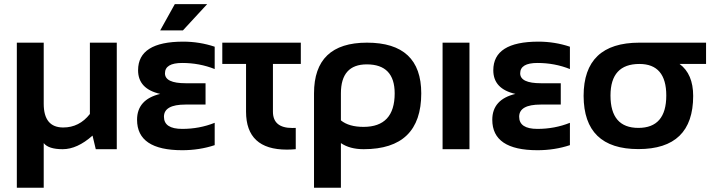

<svg xmlns="http://www.w3.org/2000/svg" viewBox="-20 -718 3418 924"><path d="M542 -512.7V0H440.9L425.3 -65.4Q351.6 0 281.7 0Q213.4 0 190.4 -29.3V185.5H61V-512.7H190.4V-218.8Q190.4 -104.5 284.2 -104.5Q361.8 -104.5 412.6 -169.4V-512.7Z M1013.2 -385.7Q939.9 -415 856.9 -415Q773.9 -415 773.9 -365.2Q773.9 -317.4 874 -317.4H969.2V-214.8H872.6Q769 -214.8 769 -156.2Q769 -97.7 856.9 -97.7Q939.9 -97.7 1013.2 -127V-19.5Q939.9 4.9 856.9 4.9Q639.6 4.9 639.6 -141.6Q639.6 -239.3 751 -266.1Q644.5 -290 644.5 -379.9Q644.5 -517.6 861.8 -517.6Q939.9 -517.6 1013.2 -493.2ZM821.3 -698.2H977.1L860.4 -571.8H751Z M1049.8 -512.7H1427.7V-410.2H1293.5V-180.7Q1293.5 -102.1 1386.7 -102.1Q1394.5 -102.1 1403.3 -102.5V0Q1380.9 2 1360.4 2Q1164.1 2 1164.1 -180.7V-410.2H1049.8Z M1620.6 -138.7Q1659.2 -107.4 1729.5 -107.4Q1879.4 -107.4 1879.4 -268.6Q1879.4 -408.2 1745.1 -408.2Q1620.6 -408.2 1620.6 -268.6ZM1746.1 -512.7Q2007.3 -512.7 2007.3 -268.6Q2007.3 0 1730 0Q1663.6 0 1620.6 -29.3V185.5H1491.2V-268.6Q1491.2 -512.7 1746.1 -512.7Z M2239.3 -512.7V0H2109.9V-512.7Z M2722.7 -385.7Q2649.4 -415 2566.4 -415Q2483.4 -415 2483.4 -365.2Q2483.4 -317.4 2583.5 -317.4H2678.7V-214.8H2582Q2478.5 -214.8 2478.5 -156.2Q2478.5 -97.7 2566.4 -97.7Q2649.4 -97.7 2722.7 -127V-19.5Q2649.4 4.9 2566.4 4.9Q2349.1 4.9 2349.1 -141.6Q2349.1 -239.3 2460.4 -266.1Q2354 -290 2354 -379.9Q2354 -517.6 2571.3 -517.6Q2649.4 -517.6 2722.7 -493.2Z M3052.2 -102.5Q3186.5 -102.5 3186.5 -258.3Q3186.5 -410.2 3057.1 -410.2Q2918 -410.2 2918 -258.3Q2918 -102.5 3052.2 -102.5ZM2788.6 -256.3Q2788.6 -512.7 3057.1 -512.7H3377.9V-410.2H3250.5Q3315.9 -361.8 3315.9 -256.3Q3315.9 -0.5 3052.2 -0.5Q2789.6 -0.5 2788.6 -256.3Z"/></svg>

Font: Voltera
Style: Bold
Weight: 700
Designer: Bernd Montag
Version: Version 1.301